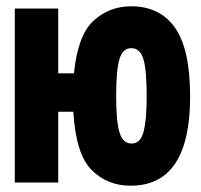

<svg xmlns="http://www.w3.org/2000/svg" viewBox="-20 -580 640 610"><path d="M395 10Q584 10 584 -273Q584 -424 536 -492Q488 -560 397 -560Q327 -560 277 -514Q227 -468 215 -347H165V-553H27V0H165V-225H213Q221 -90 271 -40Q321 10 395 10ZM349 -275Q349 -357 359.5 -392Q370 -427 397 -427Q425 -427 435.5 -392.5Q446 -358 446 -274Q446 -198 436 -161Q426 -124 398 -124Q371 -124 360 -158.5Q349 -193 349 -275Z"/></svg>

Font: Noto Sans Mono UI ExtraBold
Style: Regular
Weight: 800
Designer: Monotype Design team
Foundry: Monotype Imaging Inc.
Version: 1.000